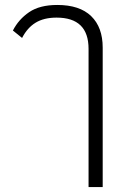

<svg xmlns="http://www.w3.org/2000/svg" viewBox="-20 -574 516 774"><path d="M337 -377Q337 -503 208 -503Q157 -503 123.5 -482.5Q90 -462 69 -421L32 -451Q55 -496 97.5 -525Q140 -554 211 -554Q301 -554 347.5 -509Q394 -464 394 -382V180H337Z"/></svg>

Font: IBM Plex Sans Thai Light
Style: Regular
Weight: 300
Designer: Mike Abbink, Paul van der Laan, Pieter van Rosmalen, Ben Mitchell, Mark Frömberg
Foundry: Bold Monday
Version: Version 1.2